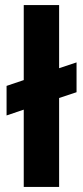

<svg xmlns="http://www.w3.org/2000/svg" viewBox="-20 -740 329 760"><path d="M74 0V-306L6 -283V-400L74 -423V-720H214V-470L283 -493V-375L214 -352V0Z"/></svg>

Font: Host Grotesk ExtraBold
Style: Regular
Weight: 800
Designer: Doğukan Karapınar
Foundry: Element Type
Version: Version 1.003; ttfautohint (v1.8.4.7-5d5b)